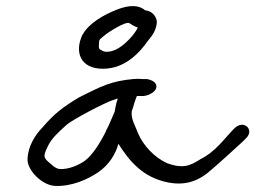

<svg xmlns="http://www.w3.org/2000/svg" viewBox="-20 -710 843 634"><path d="M162 -96C218 -94 270 -118 304 -141C339 -165 361 -199 371 -235C407 -179 451 -123 538 -107C603 -95 646 -121 675 -147C707 -174 756 -219 782 -243L793 -254C821 -282 785 -316 755 -287L745 -277C719 -249 688 -207 643 -185C626 -174 608 -164 591 -162C569 -159 549 -165 532 -171C490 -190 452 -230 435 -272C426 -297 412 -316 415 -343C418 -350 421 -360 423 -368C423 -370 432 -393 432 -393H446C468 -391 493 -406 496 -420C500 -437 482 -446 465 -449H449C441 -450 430 -450 420 -449C346 -442 316 -426 242 -389C185 -355 158 -333 121 -290C97 -266 72 -227 71 -185C69 -148 119 -98 162 -96ZM199 -297C217 -314 326 -371 354 -380H355L369 -385C365 -374 362 -362 360 -349C360 -348 359 -346 359 -342C349 -320 341 -298 330 -278V-277C313 -242 286 -198 260 -179C240 -165 207 -150 178 -152H177C170 -152 160 -157 146 -170C124 -189 121 -192 137 -225C150 -254 174 -274 199 -297ZM320 -483C395 -483 443 -539 469 -576C486 -596 496 -612 498 -637V-638C496 -657 482 -674 459 -676C439 -694 407 -694 368 -679C324 -662 274 -634 253 -596L252 -595C226 -539 244 -483 320 -483ZM325 -593C331 -599 397 -643 408 -633L421 -625C422 -624 435 -619 435 -619C427 -602 411 -583 394 -568C376 -552 355 -539 332 -539C324 -539 321 -541 317 -543C305 -549 306 -550 307 -567C307 -581 310 -580 325 -593Z"/></svg>

Font: Stray Cat
Style: BdExtObl
Weight: 700
Version: Version 1.0